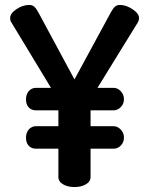

<svg xmlns="http://www.w3.org/2000/svg" viewBox="-20 -756 603 776"><path d="M126 -401H186L25 -667Q21 -672 21 -683Q21 -702 46.5 -719Q72 -736 98 -736Q111 -736 119 -728.5Q127 -721 135 -706L281 -435L428 -706Q436 -721 444 -728.5Q452 -736 465 -736Q490 -736 516 -718.5Q542 -701 542 -683Q542 -675 538 -667L374 -401H439Q455 -401 468 -387.5Q481 -374 481 -355Q481 -336 468 -323Q455 -310 439 -310H346V-246H439Q455 -246 468 -232.5Q481 -219 481 -200Q481 -181 468.5 -168Q456 -155 439 -155H346V-41Q346 -22 327 -11Q308 0 281 0Q254 0 235 -11Q216 -22 216 -41V-155H126Q107 -155 96 -167Q85 -179 85 -199Q85 -220 96.5 -233Q108 -246 126 -246H216V-310H126Q107 -310 96 -322Q85 -334 85 -354Q85 -375 96.5 -388Q108 -401 126 -401Z"/></svg>

Font: Dosis
Style: Regular
Weight: 400
Designer: Edgar Tolentino, Pablo Impallari, Igino Marini
Foundry: Edgar Tolentino, Pablo Impallari, Igino Marini
Version: Version 1.007;Glyphs 3.1.1 (3134)